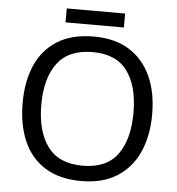

<svg xmlns="http://www.w3.org/2000/svg" viewBox="-58 -909 897 973"><g transform="rotate(5 390.5 -422.5)"><path d="M720 -358Q720 -247 682.5 -164.5Q645 -82 572 -36Q499 10 391 10Q280 10 206.5 -36Q133 -82 97 -165Q61 -248 61 -359Q61 -469 97 -551Q133 -633 206.5 -679Q280 -725 392 -725Q499 -725 572 -679.5Q645 -634 682.5 -551.5Q720 -469 720 -358ZM156 -358Q156 -223 213 -145.5Q270 -68 391 -68Q513 -68 569 -145.5Q625 -223 625 -358Q625 -493 569 -569.5Q513 -646 392 -646Q271 -646 213.5 -569.5Q156 -493 156 -358ZM539 -855V-784H242V-855Z"/></g></svg>

Font: Noto Sans Zanabazar Square
Style: Regular
Weight: 400
Version: Version 2.005; ttfautohint (v1.8.4.7-5d5b)